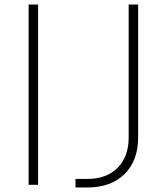

<svg xmlns="http://www.w3.org/2000/svg" viewBox="-20 -820 740 852"><path d="M107 0V-800H149V0ZM367 12H315V-26H367Q453 -26 502 -75.5Q551 -125 551 -210V-800H593V-210Q593 -107 532.5 -47.5Q472 12 367 12Z"/></svg>

Font: Martian Mono Thin
Style: Regular
Weight: 100
Monospace: yes
Designer: Roman Shamin
Foundry: Evil Martians
Version: Version 1.000; ttfautohint (v1.8.4.7-5d5b)